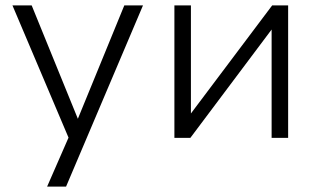

<svg xmlns="http://www.w3.org/2000/svg" viewBox="-20 -509 1175 709"><path d="M154 180 241 -19V18L26 -489H97L275 -52H260L439 -489H508L224 180Z M624 0V-489H685V-70H670L985 -489H1044V0H983V-420H998L683 0Z"/></svg>

Font: Nunito Sans 10pt Light
Style: Regular
Weight: 300
Designer: Vernon Adams
Foundry: Vernon Adams
Version: Version 3.101;gftools[0.9.27]